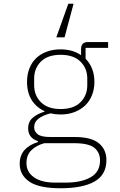

<svg xmlns="http://www.w3.org/2000/svg" viewBox="-20 -791 640 1023"><path d="M547 62Q547 140 484 176Q421 212 303 212Q187 212 136 176.5Q85 141 85 82Q85 37 110.5 8.5Q136 -20 182 -34V-39Q130 -56 130 -107Q130 -144 156 -165Q182 -186 217 -196V-199Q173 -219 148.5 -258.5Q124 -298 124 -355Q124 -394 136.5 -426Q149 -458 172 -480.5Q195 -503 228.5 -515.5Q262 -528 303 -528Q367 -528 412 -497V-530Q412 -567 449 -567H556V-536H436V-478Q459 -455 471 -424Q483 -393 483 -355Q483 -316 470 -283.5Q457 -251 433 -228.5Q409 -206 376 -193.5Q343 -181 303 -181Q276 -181 249 -187Q209 -177 185.5 -159Q162 -141 162 -112Q162 -91 180.5 -76Q199 -61 248 -61H378Q467 -61 507 -27.5Q547 6 547 62ZM513 64Q513 21 482.5 -3.5Q452 -28 376 -28H216Q173 -16 147 9.5Q121 35 121 78Q121 126 161.5 154Q202 182 274 182H330Q413 182 463 153.5Q513 125 513 64ZM303 -210Q372 -210 408.5 -246Q445 -282 445 -337V-373Q445 -427 408.5 -463Q372 -499 303 -499Q234 -499 198 -463Q162 -427 162 -373V-337Q162 -282 198.5 -246Q235 -210 303 -210ZM344 -771H372L324 -592H280Z"/></svg>

Font: IBM Plex Mono ExtraLight
Style: Regular
Weight: 200
Monospace: yes
Designer: Mike Abbink, Paul van der Laan, Pieter van Rosmalen
Foundry: Bold Monday
Version: Version 2.3